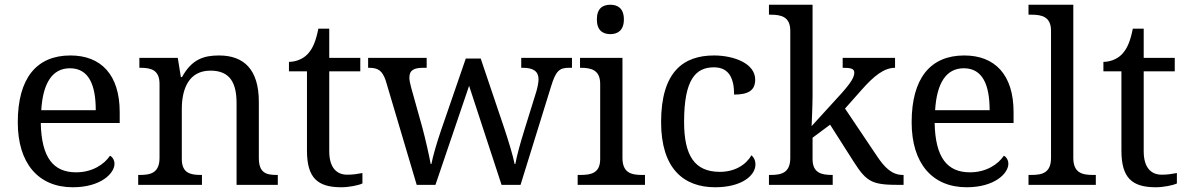

<svg xmlns="http://www.w3.org/2000/svg" viewBox="-20 -780 5008 810"><path d="M287 10C406 10 463 -49 463 -89C463 -106 453 -119 444 -123C420 -87 370 -53 301 -53C205 -53 155 -115 152 -261H485V-307C485 -465 406 -546 277 -546C135 -546 55 -451 55 -264C55 -91 142 10 287 10ZM384 -315H154C161 -430 201 -492 275 -492C355 -492 384 -421 384 -315Z M563 0H832V-42H827C783 -42 747 -50 747 -109V-320C747 -406 777 -482 868 -482C949 -482 978 -432 978 -345V0H1152V-42H1147C1102 -42 1072 -51 1072 -114V-350C1072 -487 1009 -546 904 -546C840 -546 789 -530 748 -455H743L730 -536H568V-494H573C617 -494 653 -485 653 -426V-114C653 -51 616 -42 571 -42H563Z M1420 10C1452 10 1492 2 1509 -6V-50C1488 -46 1469 -43 1445 -43C1399 -43 1369 -74 1369 -142V-479H1500V-536H1369V-659H1323C1313 -608 1300 -575 1277 -551C1255 -528 1223 -519 1199 -519V-479H1275V-145C1275 -30 1319 10 1420 10Z M1607 -441 1738 0H1817L1959 -418L2096 0H2176L2305 -416C2325 -482 2341 -494 2380 -494H2393V-536H2179V-494H2186C2230 -494 2252 -479 2252 -445C2252 -434 2248 -412 2243 -395L2193 -234C2173 -170 2160 -121 2154 -88H2151C2145 -121 2124 -189 2108 -237L2008 -533H1945L1841 -231C1824 -182 1806 -121 1800 -88H1797C1791 -121 1775 -193 1762 -241L1715 -409C1711 -424 1707 -441 1707 -452C1707 -485 1727 -494 1767 -494H1780V-536H1533V-494H1536C1575 -494 1592 -483 1607 -441Z M2555 -636C2586 -636 2612 -652 2612 -698C2612 -745 2586 -760 2555 -760C2523 -760 2498 -745 2498 -698C2498 -652 2523 -636 2555 -636ZM2417 0H2701V-42H2688C2643 -42 2606 -51 2606 -114V-536H2427V-494H2430C2474 -494 2512 -485 2512 -426V-109C2512 -50 2474 -42 2430 -42H2417Z M2997 10C3110 10 3167 -40 3167 -86C3167 -104 3160 -117 3150 -125C3127 -84 3079 -55 3017 -55C2910 -55 2866 -124 2866 -266C2866 -445 2915 -496 2992 -496C3059 -496 3077 -444 3077 -381C3136 -381 3166 -398 3166 -444C3166 -513 3075 -546 2992 -546C2865 -546 2769 -479 2769 -265C2769 -69 2864 10 2997 10Z M3224 0H3493V-42H3490C3446 -42 3408 -50 3408 -109V-199L3482 -254L3582 -97C3638 -9 3662 0 3778 0H3792V-42H3789C3744 -42 3713 -71 3678 -124L3545 -322L3615 -401C3667 -460 3710 -494 3756 -494V-536H3535V-494C3568 -494 3584 -491 3584 -474C3584 -455 3572 -433 3529 -385L3404 -248C3404 -248 3408 -338 3408 -374V-760H3224V-718H3232C3276 -718 3314 -709 3314 -650V-114C3314 -51 3277 -42 3232 -42H3224Z M4058 10C4177 10 4234 -49 4234 -89C4234 -106 4224 -119 4215 -123C4191 -87 4141 -53 4072 -53C3976 -53 3926 -115 3923 -261H4256V-307C4256 -465 4177 -546 4048 -546C3906 -546 3826 -451 3826 -264C3826 -91 3913 10 4058 10ZM4155 -315H3925C3932 -430 3972 -492 4046 -492C4126 -492 4155 -421 4155 -315Z M4319 0H4603V-42H4590C4545 -42 4508 -51 4508 -114V-760H4319V-718H4332C4376 -718 4414 -709 4414 -650V-114C4414 -51 4377 -42 4332 -42H4319Z M4856 10C4888 10 4928 2 4945 -6V-50C4924 -46 4905 -43 4881 -43C4835 -43 4805 -74 4805 -142V-479H4936V-536H4805V-659H4759C4749 -608 4736 -575 4713 -551C4691 -528 4659 -519 4635 -519V-479H4711V-145C4711 -30 4755 10 4856 10Z"/></svg>

Font: Noto Serif Devanagari
Style: Regular
Weight: 400
Designer: Universal Thirst, Indian Type Foundry and the Monotype Design Team
Foundry: Monotype Imaging Inc.
Version: Version 2.004